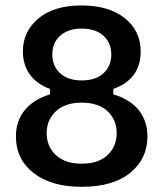

<svg xmlns="http://www.w3.org/2000/svg" viewBox="-20 -682 607 713"><path d="M283.3 11.7Q170 11.7 104.6 -39.6Q39.2 -90.8 39.2 -175Q39.2 -233.3 72.1 -273.3Q105 -313.3 165.8 -331.7V-351.7Q117.5 -369.2 91.2 -405Q65 -440.8 65 -491.7Q65 -565 122.5 -613.3Q180 -661.7 282.5 -661.7Q384.2 -661.7 443.3 -614.6Q502.5 -567.5 502.5 -490.8Q502.5 -388.3 400.8 -351.7V-331.7Q462.5 -313.3 495 -273.3Q527.5 -233.3 527.5 -175Q527.5 -92.5 463.8 -40.4Q400 11.7 283.3 11.7ZM283.3 -383.3Q335 -383.3 364.2 -410Q393.3 -436.7 393.3 -480Q393.3 -522.5 364.2 -549.2Q335 -575.8 283.3 -575.8Q232.5 -575.8 203.3 -549.2Q174.2 -522.5 174.2 -480Q174.2 -436.7 203.3 -410Q232.5 -383.3 283.3 -383.3ZM283.3 -74.2Q345.8 -74.2 379.6 -106.2Q413.3 -138.3 413.3 -187.5Q413.3 -236.7 379.6 -268.8Q345.8 -300.8 283.3 -300.8Q221.7 -300.8 187.5 -268.8Q153.3 -236.7 153.3 -187.5Q153.3 -138.3 187.5 -106.2Q221.7 -74.2 283.3 -74.2Z"/></svg>

Font: Familjen Grotesk GF Medium
Style: Regular
Weight: 500
Designer: Anders Wikstroem, Jonas Baeckman, Matilda Gysing, Kristian Moeller
Foundry: Familjen STHLM AB
Version: Version 2.000; Beta; Release 4; Build 6